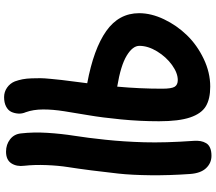

<svg xmlns="http://www.w3.org/2000/svg" viewBox="-76 -682 1023 910"><g transform="rotate(90 435.0 -226.5)"><path d="M698.2 255.9Q664.6 255.9 639.9 236.8Q615.2 217.8 611.8 185.1Q605 126.5 609.1 60.1Q613.3 -6.3 623 -67.9Q632.8 -129.4 641.8 -215.3Q650.9 -301.3 653.8 -398.9Q656.7 -496.6 647 -634.8Q646 -652.8 648.4 -666.5Q650.9 -680.2 658 -692.4Q665 -704.6 680.2 -711.2Q695.3 -717.8 717.8 -717.8Q752.4 -717.8 776.6 -692.1Q800.8 -666.5 804.2 -615.2Q811 -518.6 810.1 -429Q809.1 -339.4 802.2 -276.6Q795.4 -213.9 787.1 -149.2Q778.8 -84.5 771.5 -38.3Q764.2 7.8 762 64.7Q759.8 121.6 765.1 168.9Q770 205.1 753.7 230.5Q737.3 255.9 698.2 255.9ZM439.9 265.1Q415 265.1 394.8 251Q374.5 236.8 365.2 213.9Q358.9 196.3 355.2 177.7Q351.6 159.2 350.8 134.3Q350.1 109.4 350.1 92.8Q350.1 76.2 353.5 42Q356.9 7.8 358.6 -7.8Q360.4 -23.4 366.2 -67.9Q372.1 -112.3 374 -128.9Q211.4 -159.2 126.7 -219Q42 -278.8 42 -375Q42 -432.1 70.8 -492.7Q99.6 -553.2 146.5 -601.6Q193.4 -649.9 258.3 -680.9Q323.2 -711.9 390.1 -711.9Q448.7 -711.9 483.4 -690.9Q518.1 -669.9 536.1 -616.5Q554.2 -563 554.2 -469.2Q554.2 -378.9 545.4 -289.1Q536.6 -199.2 526.1 -137.9Q515.6 -76.7 506.8 -20.5Q498 35.6 498.3 81.1Q498.5 126.5 511.2 162.1Q519 179.7 517.8 198Q516.6 216.3 509.5 231.2Q502.4 246.1 484.4 255.6Q466.3 265.1 439.9 265.1ZM196.8 -376Q196.8 -344.2 243.4 -315.9Q290 -287.6 390.1 -271Q399.9 -377.4 399.9 -483.9Q399.9 -528.8 390.6 -543.5Q381.3 -558.1 358.9 -558.1Q325.7 -558.1 287.6 -530.8Q249.5 -503.4 223.1 -460.2Q196.8 -417 196.8 -376Z"/></g></svg>

Font: Shantell Sans Irregular
Style: Bold
Weight: 700
Designer: Stephen Nixon, Anya Danilova, Shantell Martin
Foundry: Arrow Type
Version: Version 1.006;[9816181b4]